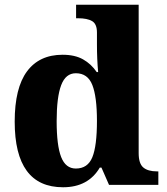

<svg xmlns="http://www.w3.org/2000/svg" viewBox="-20 -780 703 810"><path d="M42 -267Q42 -409 94 -479Q146 -549 244 -549Q296 -549 330.5 -529.5Q365 -510 388 -476H394Q389 -531 389 -593V-643Q389 -679 368.5 -691Q348 -703 309 -703H301V-760H565V-134Q565 -90 584.5 -73.5Q604 -57 642 -57H648V0H440L408 -73H401Q352 10 246 10Q42 10 42 -267ZM389 -270Q389 -372 369.5 -421.5Q350 -471 300 -471Q257 -471 238 -420.5Q219 -370 219 -269Q219 -166 238 -117.5Q257 -69 300 -69Q350 -69 369.5 -116.5Q389 -164 389 -270Z"/></svg>

Font: Noto Serif ExtraBold
Style: Regular
Weight: 800
Designer: Monotype Design Team
Foundry: Monotype Imaging Inc.
Version: Version 1.001